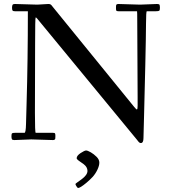

<svg xmlns="http://www.w3.org/2000/svg" viewBox="-20 -692 854 957"><path d="M356 225.1Q356 223.6 365.4 216.9Q374.8 210.2 386 202.1Q416 180.2 416 159.9Q416 140.6 396.7 126Q388.9 120.1 381.1 115Q362.1 102.5 362.1 96.9Q362.1 84 381.7 71Q401.4 58.1 409.1 58.1Q416.7 58.1 432.4 67.1Q448 76.2 461.5 89.7Q475.1 103.3 475.1 118.7Q475.1 134 465.1 154.8Q455.1 175.5 440.6 191Q426 206.5 410.6 219.2Q379.4 245.1 368.9 245.1Q366.7 245.1 361.3 236.9Q356 228.8 356 225.1ZM136 2.9 52 6.1Q42 6.1 39.6 2.3Q37.1 -1.5 37.1 -13.3Q37.1 -25.1 40.3 -27.6Q43.5 -30 55.9 -30H102.1Q108.6 -30 109.7 -73.6Q110.8 -117.2 112.5 -175.3Q118.9 -391.1 118.9 -636H54Q45.4 -636 42.7 -639.4Q40 -642.8 40 -653.3Q40 -663.8 42.7 -668Q45.4 -672.1 54 -672.1Q54 -672.1 166 -668.9L220.9 -672.1Q225.3 -672.1 227.3 -671.5Q229.2 -670.9 230.2 -670.7Q231.2 -670.4 232.4 -669.4Q233.6 -668.5 234.4 -668Q235.1 -667.5 236.5 -666Q237.8 -664.6 238.3 -663.8Q238.8 -663.1 240.5 -661Q242.2 -658.9 242.9 -658L648.9 -158.9Q660.6 -144.3 663.1 -146.7Q666 -149.7 666 -165V-207L664.1 -583Q664.1 -636 663.1 -636H570.1Q561.8 -636 559.9 -639Q558.1 -642.1 558.1 -649.9Q558.1 -657.7 558.2 -660Q558.3 -662.4 558.8 -665.4Q559.3 -668.5 560.5 -669.4Q563.7 -672.1 570.1 -672.1L678 -668.9L762.9 -672.1Q772.9 -672.1 775 -668.3Q777.1 -664.6 777.1 -652.7Q777.1 -640.9 773.4 -638.4Q769.8 -636 757.1 -636H711.9Q708 -636 707.8 -573.9Q707.5 -511.7 704.3 -370.6Q701.2 -229.5 698.1 -117.6Q695.1 -5.6 695.1 -3.9Q695.1 21 681.9 21Q675.5 21 669.4 13.2Q663.3 5.4 662.1 3.9Q169.9 -594 164.8 -600Q159.7 -606 157.7 -605Q155 -603.3 155 -471.9L154.1 -128.9Q154.1 -30 158 -30H243.9Q252.2 -30 254.2 -27Q256.1 -23.9 256.1 -14.5Q256.1 -5.1 255.6 -1.7Q254.4 6.1 243.9 6.1Z"/></svg>

Font: Fanwood Text
Style: Regular
Weight: 400
Version: Version 1.1001